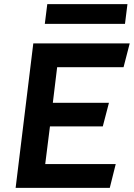

<svg xmlns="http://www.w3.org/2000/svg" viewBox="-20 -914 651 934"><path d="M600 -894H210L198 -798H588ZM237 -414 258 -587H581L611 -703H142L56 0H514L543 -116H200L223 -299H480L510 -414Z"/></svg>

Font: Bluebird
Style: ExtObl
Weight: 400
Designer: Jasper
Foundry: Cannot Into Space Fonts
Version: Version 0.98